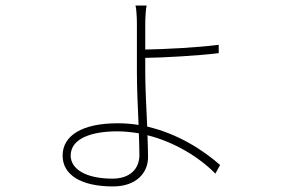

<svg xmlns="http://www.w3.org/2000/svg" viewBox="-20 -626 1040 690"><path d="M481 -69C481 -20 448 16 384 16C286 16 234 -20 234 -67C234 -127 306 -154 402 -154C428 -154 453 -151 479 -147C480 -115 481 -88 481 -69ZM502 -418C571 -419 693 -426 766 -435V-465C690 -455 569 -449 502 -448V-542C502 -560 504 -596 507 -606H467C470 -597 472 -561 472 -542V-365C472 -314 475 -241 478 -177C454 -181 429 -183 403 -183C274 -183 205 -138 205 -67C205 3 272 44 386 44C470 44 512 -5 512 -61C512 -82 511 -109 510 -140C606 -116 695 -62 754 -2L771 -33C710 -87 618 -146 509 -171C506 -237 502 -312 502 -365Z"/></svg>

Font: Genne Gothic ExtraLight
Style: Regular
Weight: 250
Designer: Ryoko NISHIZUKA (kana & ideographs); Paul D. Hunt (Latin, Greek & Cyrillic); Wenlong ZHANG (bopomofo); Sandoll Communica
Foundry: Adobe Systems Incorporated
Version: Version 1.004;PS 1.004;hotconv 16.6.51;makeotf.lib2.5.65220